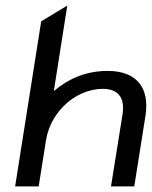

<svg xmlns="http://www.w3.org/2000/svg" viewBox="-20 -665 542 685"><path d="M34 0H118L144 -164C153 -220 182 -265 217 -296C247 -323 294 -348 347 -348C406 -348 426 -311 417 -256L376 0H459L499 -252C514 -347 472 -412 364 -412C280 -412 218 -379 172 -340L220 -645L127 -589Z"/></svg>

Font: Charger Sport
Style: DfBdExtObl
Weight: 400
Designer: Jasper
Foundry: Cannot Into Space Fonts
Version: Version 1.1